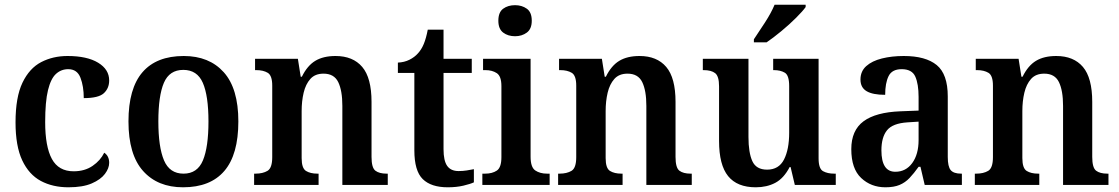

<svg xmlns="http://www.w3.org/2000/svg" viewBox="-20 -786 4755 816"><path d="M271 10Q204 10 153.5 -17Q103 -44 74.5 -104.5Q46 -165 46 -266Q46 -373 75.5 -434.5Q105 -496 155 -522Q205 -548 267 -548Q350 -548 397 -519.5Q444 -491 444 -444Q444 -411 421.5 -390Q399 -369 336 -369Q336 -419 322 -455.5Q308 -492 270 -492Q240 -492 218 -472Q196 -452 184 -403Q172 -354 172 -267Q172 -163 200.5 -110.5Q229 -58 293 -58Q340 -58 373.5 -81Q407 -104 423 -137Q444 -123 444 -94Q444 -71 426 -47Q408 -23 370 -6.5Q332 10 271 10Z M758 10Q650 10 588 -59.5Q526 -129 526 -270Q526 -410 585.5 -479Q645 -548 761 -548Q869 -548 931 -479Q993 -410 993 -270Q993 -129 933.5 -59.5Q874 10 758 10ZM760 -48Q819 -48 842.5 -104.5Q866 -161 866 -270Q866 -379 842 -434Q818 -489 759 -489Q700 -489 676.5 -434Q653 -379 653 -270Q653 -161 677 -104.5Q701 -48 760 -48Z M1060 0V-48H1066Q1097 -48 1117 -60Q1137 -72 1137 -118V-422Q1137 -465 1118 -476.5Q1099 -488 1069 -488H1064V-536H1246L1258 -460H1263Q1286 -507 1320 -527.5Q1354 -548 1406 -548Q1480 -548 1519.5 -501.5Q1559 -455 1559 -353V-119Q1559 -73 1575.5 -60.5Q1592 -48 1623 -48H1628V0H1435V-336Q1435 -401 1417.5 -437Q1400 -473 1355 -473Q1319 -473 1299 -450.5Q1279 -428 1270.5 -392Q1262 -356 1262 -314V-114Q1262 -71 1280.5 -59.5Q1299 -48 1329 -48H1334V0Z M1883 10Q1812 10 1776.5 -25Q1741 -60 1741 -147V-476H1671V-520Q1698 -521 1720 -532Q1742 -543 1756 -559Q1771 -575 1781 -599Q1791 -623 1798 -660H1865V-536H1985V-476H1865V-152Q1865 -103 1880.5 -81Q1896 -59 1929 -59Q1947 -59 1963 -61.5Q1979 -64 1994 -67V-11Q1979 -4 1949.5 3Q1920 10 1883 10Z M2169 -632Q2139 -632 2118.5 -647.5Q2098 -663 2098 -698Q2098 -734 2118.5 -749Q2139 -764 2169 -764Q2198 -764 2219 -749Q2240 -734 2240 -698Q2240 -663 2219 -647.5Q2198 -632 2169 -632ZM2030 0V-48H2042Q2072 -48 2091.5 -61Q2111 -74 2111 -118V-420Q2111 -462 2091.5 -475Q2072 -488 2043 -488H2033V-536H2235V-120Q2235 -75 2255 -61.5Q2275 -48 2305 -48H2316V0Z M2352 0V-48H2358Q2389 -48 2409 -60Q2429 -72 2429 -118V-422Q2429 -465 2410 -476.5Q2391 -488 2361 -488H2356V-536H2538L2550 -460H2555Q2578 -507 2612 -527.5Q2646 -548 2698 -548Q2772 -548 2811.5 -501.5Q2851 -455 2851 -353V-119Q2851 -73 2867.5 -60.5Q2884 -48 2915 -48H2920V0H2727V-336Q2727 -401 2709.5 -437Q2692 -473 2647 -473Q2611 -473 2591 -450.5Q2571 -428 2562.5 -392Q2554 -356 2554 -314V-114Q2554 -71 2572.5 -59.5Q2591 -48 2621 -48H2626V0Z M3192 10Q3113 10 3074.5 -37.5Q3036 -85 3036 -187V-419Q3036 -462 3019.5 -475Q3003 -488 2970 -488H2967V-536H3161V-204Q3161 -137 3177.5 -101Q3194 -65 3240 -65Q3290 -65 3312 -108Q3334 -151 3334 -222V-420Q3334 -466 3315.5 -477Q3297 -488 3269 -488H3266V-536H3459V-113Q3459 -69 3478 -58.5Q3497 -48 3525 -48H3532V0H3358L3340 -76H3336Q3311 -28 3275 -9Q3239 10 3192 10ZM3184 -619Q3205 -650 3231.5 -691Q3258 -732 3272 -766H3404V-756Q3392 -739 3363.5 -710.5Q3335 -682 3300.5 -653.5Q3266 -625 3238 -606H3184Z M3743 10Q3682 10 3640 -29.5Q3598 -69 3598 -152Q3598 -232 3650 -270.5Q3702 -309 3807 -313L3884 -316V-374Q3884 -429 3870 -460.5Q3856 -492 3812 -492Q3771 -492 3756.5 -462.5Q3742 -433 3742 -383Q3689 -383 3663 -398.5Q3637 -414 3637 -448Q3637 -483 3661.5 -505Q3686 -527 3728 -537.5Q3770 -548 3821 -548Q3914 -548 3961 -509.5Q4008 -471 4008 -376V-119Q4008 -78 4020.5 -63Q4033 -48 4065 -48H4068V0H3910L3892 -77H3884Q3864 -49 3845.5 -29.5Q3827 -10 3803 0Q3779 10 3743 10ZM3785 -56Q3830 -56 3857 -93Q3884 -130 3884 -191V-269L3837 -266Q3774 -262 3750 -232.5Q3726 -203 3726 -147Q3726 -56 3785 -56Z M4123 0V-48H4129Q4160 -48 4180 -60Q4200 -72 4200 -118V-422Q4200 -465 4181 -476.5Q4162 -488 4132 -488H4127V-536H4309L4321 -460H4326Q4349 -507 4383 -527.5Q4417 -548 4469 -548Q4543 -548 4582.5 -501.5Q4622 -455 4622 -353V-119Q4622 -73 4638.5 -60.5Q4655 -48 4686 -48H4691V0H4498V-336Q4498 -401 4480.5 -437Q4463 -473 4418 -473Q4382 -473 4362 -450.5Q4342 -428 4333.5 -392Q4325 -356 4325 -314V-114Q4325 -71 4343.5 -59.5Q4362 -48 4392 -48H4397V0Z"/></svg>

Font: Noto Serif Ethiopic SemiCondensed SemiBold
Style: Regular
Weight: 600
Width: 4
Designer: Monotype Design Team
Foundry: Monotype Imaging Inc.
Version: Version 2.102; ttfautohint (v1.8.4.7-5d5b)